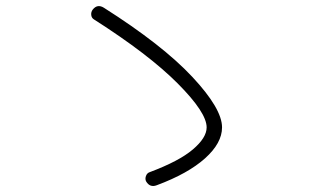

<svg xmlns="http://www.w3.org/2000/svg" viewBox="-20 -680 1040 632"><path d="M289.1 -616.2Q281.2 -621.1 280.3 -630.9Q279.3 -640.6 285.2 -648.4Q300.8 -668 322.3 -654.3Q514.6 -532.2 612.8 -427.2Q710.9 -322.3 710.9 -260.7Q710.9 -209 654.8 -158.7Q598.6 -108.4 496.1 -70.3Q473.6 -61.5 460.9 -83Q457 -90.8 460.4 -100.6Q463.9 -110.4 472.7 -113.3Q569.3 -149.4 614.7 -188Q660.2 -226.6 660.2 -260.7Q660.2 -309.6 564.9 -405.3Q469.7 -501 289.1 -616.2Z"/></svg>

Font: Rounded Mgen+ 1mn light
Style: Regular
Weight: 200
Designer: [Source Han Sans]
Ryoko NISHIZUKA  (kana & ideographs); Paul D. Hunt (Latin, Greek & Cyrillic); Wenlong ZHANG  (bopomofo
Version: Version 1.059.20150602